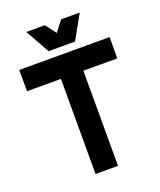

<svg xmlns="http://www.w3.org/2000/svg" viewBox="-160 -987 903 1085"><g transform="rotate(-20 291.5 -444.0)"><path d="M224 0V-700H359V0ZM20 -572V-700H563V-572ZM131 -888H242L291 -824L340 -888H452L371 -743H212Z"/></g></svg>

Font: Fustat ExtraBold
Style: Regular
Weight: 800
Designer: Mohamed Gaber, Khaled Hosny, Laura Garcia Mut
Foundry: Kief Type Foundry, Alif Type Foundry, Hard Type Foundry
Version: Version 1.007